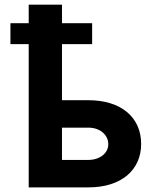

<svg xmlns="http://www.w3.org/2000/svg" viewBox="-20 -812 672 832"><path d="M25.2 -620.7V-711.6H104.4V-791.9H248.6V-711.6H379.3V-620.7H248.6V-377.8H361.9Q416.2 -377.8 458.8 -364.3Q501.4 -350.9 530.9 -326Q560.4 -301.1 576 -266.2Q591.6 -231.2 591.6 -188.2Q591.6 -146 576 -111.3Q560.4 -76.7 530.9 -51.8Q501.4 -27 458.8 -13.5Q416.2 0 361.9 0H104.4V-620.7ZM361.9 -119Q381 -119 397 -124.1Q413 -129.3 424.5 -138.3Q436.1 -147.4 442.6 -159.8Q449.2 -172.2 449.2 -187.1Q449.2 -202.8 442.6 -215.9Q436.1 -229 424.5 -238.6Q413 -248.2 397 -253.6Q381 -258.9 361.9 -258.9H248.6V-119Z"/></svg>

Font: Cannonade
Style: Bold
Weight: 700
Designer: Rasmus Andersson
Foundry: rsms
Version: Version 3.012;git-f93a4a705